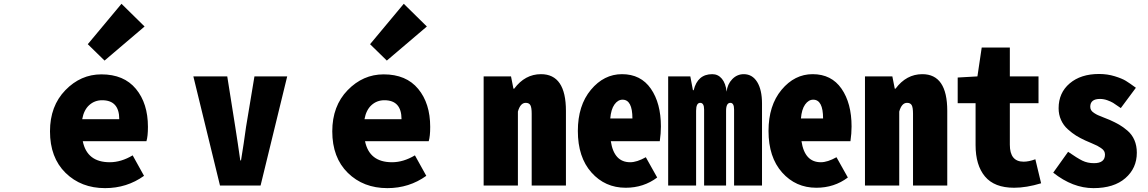

<svg xmlns="http://www.w3.org/2000/svg" viewBox="-20 -973 6020 1007"><path d="M531.2 13.7Q405.3 13.7 323.7 -66.4Q242.2 -146.5 242.2 -284.2Q242.2 -417 322.8 -500Q403.3 -583 511.7 -583Q629.9 -583 692.9 -506.8Q755.9 -430.7 755.9 -307.6Q755.9 -257.8 748 -232.4H414.1Q436.5 -122.1 555.7 -122.1Q615.2 -122.1 675.8 -158.2L735.4 -50.8Q645.5 13.7 531.2 13.7ZM411.1 -347.7H605.5Q605.5 -447.3 515.6 -447.3Q476.6 -447.3 448.2 -421.9Q419.9 -396.5 411.1 -347.7ZM528.3 -655.3 440.4 -741.2 617.2 -953.1 738.3 -834Z M1133.8 0 994.1 -572.3H1171.9L1213.9 -307.6Q1217.8 -280.3 1227.1 -221.7Q1236.3 -163.1 1240.2 -131.8H1244.1Q1258.8 -220.7 1270.5 -307.6L1314.5 -572.3H1486.3L1346.7 0Z M2011.7 13.7Q1885.7 13.7 1804.2 -66.4Q1722.7 -146.5 1722.7 -284.2Q1722.7 -417 1803.2 -500Q1883.8 -583 1992.2 -583Q2110.4 -583 2173.3 -506.8Q2236.3 -430.7 2236.3 -307.6Q2236.3 -257.8 2228.5 -232.4H1894.5Q1917 -122.1 2036.1 -122.1Q2095.7 -122.1 2156.2 -158.2L2215.8 -50.8Q2126 13.7 2011.7 13.7ZM1891.6 -347.7H2085.9Q2085.9 -447.3 1996.1 -447.3Q1957 -447.3 1928.7 -421.9Q1900.4 -396.5 1891.6 -347.7ZM2008.8 -655.3 1920.9 -741.2 2097.7 -953.1 2218.8 -834Z M2516.6 0V-572.3H2660.2L2672.9 -507.8H2676.8Q2733.4 -584 2817.4 -584Q2948.2 -584 2948.2 -391.6V0H2768.6V-376Q2768.6 -409.2 2761.7 -421.4Q2754.9 -433.6 2737.3 -433.6Q2709 -433.6 2696.3 -387.7V0Z M3261.7 11.7Q3153.3 11.7 3082 -68.4Q3010.7 -148.4 3010.7 -286.1Q3010.7 -419.9 3079.1 -502Q3147.5 -584 3242.2 -584Q3340.8 -584 3393.6 -507.8Q3446.3 -431.6 3446.3 -309.6Q3446.3 -273.4 3440.4 -232.4H3183.6Q3200.2 -122.1 3285.2 -122.1Q3320.3 -122.1 3367.2 -148.4L3426.8 -42Q3355.5 11.7 3261.7 11.7ZM3180.7 -351.6H3296.9Q3296.9 -450.2 3245.1 -450.2Q3220.7 -450.2 3202.6 -424.8Q3184.6 -399.4 3180.7 -351.6Z M3484.4 0V-572.3H3600.6L3614.3 -500H3618.2Q3638.7 -584 3715.8 -584Q3746.1 -584 3766.1 -560.1Q3786.1 -536.1 3791 -492.2Q3794.9 -531.2 3820.3 -557.6Q3845.7 -584 3880.9 -584Q3925.8 -584 3951.2 -543Q3976.6 -502 3976.6 -429.7V0H3830.1V-398.4Q3830.1 -433.6 3810.5 -433.6Q3788.1 -433.6 3788.1 -391.6V0H3672.9V-398.4Q3672.9 -433.6 3652.3 -433.6Q3630.9 -433.6 3630.9 -391.6V0Z M4261.7 11.7Q4153.3 11.7 4082 -68.4Q4010.7 -148.4 4010.7 -286.1Q4010.7 -419.9 4079.1 -502Q4147.5 -584 4242.2 -584Q4340.8 -584 4393.6 -507.8Q4446.3 -431.6 4446.3 -309.6Q4446.3 -273.4 4440.4 -232.4H4183.6Q4200.2 -122.1 4285.2 -122.1Q4320.3 -122.1 4367.2 -148.4L4426.8 -42Q4355.5 11.7 4261.7 11.7ZM4180.7 -351.6H4296.9Q4296.9 -450.2 4245.1 -450.2Q4220.7 -450.2 4202.6 -424.8Q4184.6 -399.4 4180.7 -351.6Z M4516.6 0V-572.3H4660.2L4672.9 -507.8H4676.8Q4733.4 -584 4817.4 -584Q4948.2 -584 4948.2 -391.6V0H4768.6V-376Q4768.6 -409.2 4761.7 -421.4Q4754.9 -433.6 4737.3 -433.6Q4709 -433.6 4696.3 -387.7V0Z M5298.8 11.7Q5195.3 11.7 5146 -47.4Q5096.7 -106.4 5096.7 -211.9V-431.6H5002.9V-566.4L5106.4 -572.3L5128.9 -723.6H5276.4V-572.3H5426.8V-431.6H5276.4V-213.9Q5276.4 -125 5348.6 -125Q5376 -125 5410.2 -137.7L5440.4 -11.7Q5363.3 11.7 5298.8 11.7Z M5714.8 13.7Q5606.4 13.7 5503.9 -67.4L5582 -176.8Q5629.9 -143.6 5656.7 -130.4Q5683.6 -117.2 5717.8 -117.2Q5775.4 -117.2 5775.4 -162.1Q5775.4 -171.9 5771 -180.2Q5766.6 -188.5 5754.9 -196.3Q5743.2 -204.1 5734.9 -208.5Q5726.6 -212.9 5704.6 -222.2Q5682.6 -231.4 5671.9 -236.3Q5644.5 -249 5624 -261.7Q5603.5 -274.4 5580.6 -294.9Q5557.6 -315.4 5544.9 -343.8Q5532.2 -372.1 5532.2 -405.3Q5532.2 -486.3 5590.3 -535.6Q5648.4 -585 5744.1 -585Q5788.1 -585 5826.2 -573.2Q5864.3 -561.5 5884.3 -549.3Q5904.3 -537.1 5937.5 -512.7L5858.4 -406.2Q5829.1 -426.8 5817.9 -433.6Q5806.6 -440.4 5787.6 -447.3Q5768.6 -454.1 5749 -454.1Q5698.2 -454.1 5698.2 -413.1Q5698.2 -403.3 5702.6 -395.5Q5707 -387.7 5718.3 -380.4Q5729.5 -373 5738.3 -369.1Q5747.1 -365.2 5768.1 -356.9Q5789.1 -348.6 5800.8 -343.8Q5829.1 -331.1 5849.6 -319.3Q5870.1 -307.6 5893.6 -287.6Q5917 -267.6 5929.7 -238.3Q5942.4 -209 5942.4 -171.9Q5942.4 -90.8 5882.3 -38.6Q5822.3 13.7 5714.8 13.7Z"/></svg>

Font: GenEi Gothic M Heavy
Style: Regular
Weight: 800
Designer: o_tamon (Modified); [Source Han Sans]
Ryoko NISHIZUKA  (kana & ideographs); Paul D. Hunt (Latin, Greek & Cyrillic); Wenl
Version: Version 1.1a;Original Version 1.004